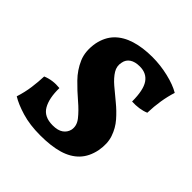

<svg xmlns="http://www.w3.org/2000/svg" viewBox="-138 -568 678 678"><g transform="rotate(45 201.5 -229.0)"><path d="M245 -467Q285 -467 325 -457.5Q365 -448 390 -433Q373 -380 371 -315Q357 -309 340 -306.5Q323 -304 305 -305Q305 -362 288 -387Q271 -412 237 -412Q213 -412 199 -402.5Q185 -393 182 -376Q177 -355 188.5 -336.5Q200 -318 221 -300Q242 -282 266 -262.5Q290 -243 310 -220Q330 -197 340 -167.5Q350 -138 343 -100Q335 -61 312 -37Q289 -13 251.5 -2Q214 9 160 9Q108 9 68 -3Q28 -15 4 -30Q14 -61 18 -90.5Q22 -120 23 -148Q54 -161 90 -157Q89 -106 106 -76.5Q123 -47 166 -47Q192 -47 206 -57Q220 -67 224 -83Q229 -106 212 -127.5Q195 -149 168.5 -171.5Q142 -194 116 -220.5Q90 -247 75.5 -280.5Q61 -314 69 -359Q77 -397 100 -420.5Q123 -444 160 -455.5Q197 -467 245 -467Z"/></g></svg>

Font: Vollkorn SemiBold
Style: Italic
Weight: 600
Italic angle: -11°
Designer: Friedrich Althausen
Foundry: Friedrich Althausen
Version: Version 5.000